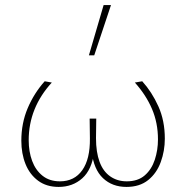

<svg xmlns="http://www.w3.org/2000/svg" viewBox="-20 -731 735 756"><path d="M211 5Q163 5 130 -19.5Q97 -44 80.5 -85Q64 -126 64 -177Q64 -246 89 -305Q114 -364 156 -411L184 -406Q139 -357 116 -300Q93 -243 93 -179Q93 -134 106.5 -97.5Q120 -61 147.5 -39Q175 -17 216 -17Q273 -17 304 -61Q335 -105 334 -186L333 -264H359L358 -187Q358 -132 372 -94Q386 -56 414 -36.5Q442 -17 479 -17Q523 -17 550 -40.5Q577 -64 589.5 -102Q602 -140 602 -182Q602 -247 578.5 -302Q555 -357 511 -406L540 -411Q578 -369 603.5 -312.5Q629 -256 629 -185Q629 -137 613 -93Q597 -49 563.5 -22Q530 5 478 5Q422 5 385.5 -29.5Q349 -64 341 -134H351Q342 -63 304 -29Q266 5 211 5ZM330 -513 388 -711H417L351 -513Z"/></svg>

Font: Ysabeau Office Thin
Style: Regular
Weight: 250
Designer: Christian Thalmann (Catharsis Fonts)
Version: Version 2.001;gftools[0.9.30]; featfreeze: tnum,lnum,ss02